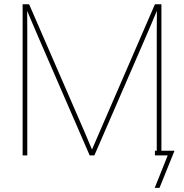

<svg xmlns="http://www.w3.org/2000/svg" viewBox="-20 -748 886 924"><path d="M88.9 0V-727.5H120.1L371.6 -148.4Q378.9 -131.8 386 -115.2Q393.1 -98.6 400.1 -81.8Q407.2 -64.9 414.3 -48.3Q421.4 -31.7 428.7 -14.6H417Q424.3 -31.7 431.4 -48.3Q438.5 -64.9 445.8 -81.8Q453.1 -98.6 460.2 -115.2Q467.3 -131.8 474.6 -148.4L725.6 -727.5H756.8V0H734.4V-554.7Q734.4 -574.2 734.4 -593.8Q734.4 -613.3 734.6 -633.1Q734.9 -652.8 734.9 -672.6Q734.9 -692.4 734.9 -711.9H741.7Q733.4 -691.9 725.1 -672.4Q716.8 -652.8 708.5 -633.1Q700.2 -613.3 691.7 -593.8Q683.1 -574.2 674.8 -554.7L434.1 0H411.6L170.9 -554.7Q162.6 -574.2 154.1 -593.8Q145.5 -613.3 137.2 -633.1Q128.9 -652.8 120.6 -672.4Q112.3 -691.9 104 -711.9H110.8Q110.8 -692.4 110.8 -672.6Q110.8 -652.8 111.1 -633.1Q111.3 -613.3 111.3 -593.8Q111.3 -574.2 111.3 -554.7V0ZM724.6 156.2 787.1 0H725.6V-22.5H819.8L747.6 156.2Z"/></svg>

Font: Inter 28pt Thin
Style: Regular
Weight: 250
Designer: Rasmus Andersson
Foundry: rsms
Version: Version 4.001;git-66647c0bb